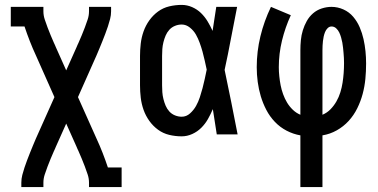

<svg xmlns="http://www.w3.org/2000/svg" viewBox="-20 -548 1540 783"><path d="M67 215V197Q67 181 71 165.5Q75 150 80 135Q85 120 90.5 105.5Q96 91 102 76Q108 61 114 46.5Q120 32 126 18L202 -152L126 -323Q113 -351 101.5 -380.5Q90 -410 80 -440H24V-520H157V-502Q157 -485 162.5 -468.5Q168 -452 174 -436Q180 -420 186.5 -404.5Q193 -389 200 -373Q202 -369 204 -364.5Q206 -360 208 -355L250 -261L292 -355Q294 -360 296 -364.5Q298 -369 300 -373Q307 -389 313.5 -404.5Q320 -420 326 -436Q332 -452 337.5 -468.5Q343 -485 343 -502V-520H433V-502Q433 -486 429 -470.5Q425 -455 420 -440Q415 -425 409.5 -410.5Q404 -396 398 -381Q392 -366 386 -351.5Q380 -337 374 -323L298 -152L374 18Q387 46 398.5 75.5Q410 105 420 135H476V215H343V197Q343 180 337.5 163.5Q332 147 326 131Q320 115 313.5 99.5Q307 84 300 68Q298 64 296 59.5Q294 55 292 50L250 -44L208 50Q206 55 204 59.5Q202 64 200 68Q193 84 186.5 99.5Q180 115 174 131Q168 147 162.5 163.5Q157 180 157 197V215Z M721 8Q695 8 670 2Q645 -4 624.5 -19Q604 -34 589 -55Q574 -76 565.5 -100Q557 -124 554 -149.5Q551 -175 551 -200V-320Q551 -345 554 -370.5Q557 -396 565.5 -420Q574 -444 589 -465Q604 -486 624.5 -501Q645 -516 670 -522Q695 -528 721 -528Q743 -528 763.5 -519Q784 -510 799.5 -495Q815 -480 826.5 -461Q838 -442 847 -422Q851 -447 854.5 -471.5Q858 -496 862 -520H947Q934 -456 922 -391.5Q910 -327 896 -263Q910 -198 923 -132Q936 -66 949 0H864Q860 -26 856 -51.5Q852 -77 848 -103Q839 -82 828 -62.5Q817 -43 801 -27Q785 -11 764 -1.5Q743 8 721 8ZM721 -72Q740 -72 755 -85.5Q770 -99 779.5 -116Q789 -133 795 -151.5Q801 -170 806 -188.5Q811 -207 815 -226Q819 -245 823 -264Q819 -282 815 -300.5Q811 -319 806 -337Q801 -355 794.5 -373Q788 -391 779 -407Q770 -423 754.5 -435.5Q739 -448 721 -448Q707 -448 693.5 -442.5Q680 -437 670.5 -426.5Q661 -416 655.5 -403Q650 -390 646.5 -376Q643 -362 642 -348Q641 -334 641 -320V-200Q641 -186 642 -172Q643 -158 646.5 -144Q650 -130 655.5 -117Q661 -104 670.5 -93.5Q680 -83 693.5 -77.5Q707 -72 721 -72Z M1205 215V4Q1176 -1 1149 -15Q1122 -29 1101 -51Q1080 -73 1066 -100Q1052 -127 1043.5 -155.5Q1035 -184 1031 -214Q1027 -244 1027 -274Q1027 -338 1042 -400Q1057 -462 1085 -520L1166 -486Q1143 -436 1130 -382.5Q1117 -329 1117 -274Q1117 -256 1119 -237Q1121 -218 1124.5 -200Q1128 -182 1134.5 -164Q1141 -146 1150.5 -130Q1160 -114 1174 -100.5Q1188 -87 1205 -80V-343Q1205 -364 1207 -384.5Q1209 -405 1215 -424.5Q1221 -444 1231 -462Q1241 -480 1256.5 -493.5Q1272 -507 1292 -513.5Q1312 -520 1332 -520Q1357 -520 1380.5 -509.5Q1404 -499 1420.5 -479.5Q1437 -460 1447 -436.5Q1457 -413 1462.5 -388.5Q1468 -364 1470.5 -339Q1473 -314 1473 -289Q1473 -257 1470 -226Q1467 -195 1459 -165Q1451 -135 1437 -106.5Q1423 -78 1402 -55Q1381 -32 1353.5 -16.5Q1326 -1 1295 4V215ZM1295 -80Q1314 -88 1328 -102.5Q1342 -117 1352 -134.5Q1362 -152 1368 -171.5Q1374 -191 1377 -210.5Q1380 -230 1381.5 -250Q1383 -270 1383 -291Q1383 -301 1382.5 -311.5Q1382 -322 1381 -332.5Q1380 -343 1379 -353.5Q1378 -364 1376 -374.5Q1374 -385 1371 -395.5Q1368 -406 1363.5 -415.5Q1359 -425 1351 -432.5Q1343 -440 1332 -440Q1323 -440 1316 -433Q1309 -426 1305.5 -417Q1302 -408 1300 -399Q1298 -390 1297 -380.5Q1296 -371 1295.5 -362Q1295 -353 1295 -343Z"/></svg>

Font: Iosevka Curly Slab Medium
Style: Regular
Weight: 500
Monospace: yes
Designer: Belleve Invis
Foundry: Belleve Invis
Version: Version 22.1.2; ttfautohint (v1.8.4)